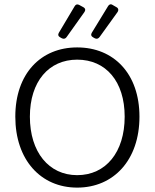

<svg xmlns="http://www.w3.org/2000/svg" viewBox="-20 -856 715 888"><path d="M325.2 -827.1 252 -704.1C247.1 -695.3 249 -688.5 257.8 -683.6L266.6 -678.7C274.4 -674.8 283.2 -676.8 288.1 -684.6L370.1 -799.8C376 -807.6 376 -816.4 366.2 -822.3L346.7 -833C337.9 -837.9 330.1 -835.9 325.2 -827.1ZM479.5 -827.1 404.3 -704.1C399.4 -695.3 401.4 -688.5 410.2 -683.6L418.9 -678.7C426.8 -674.8 434.6 -676.8 440.4 -684.6L523.4 -799.8C529.3 -807.6 528.3 -817.4 519.5 -822.3L501 -833C492.2 -838.9 484.4 -835.9 479.5 -827.1ZM50.8 -316.4C50.8 -116.2 168.9 11.7 336.9 11.7C505.9 11.7 625 -116.2 625 -316.4C625 -515.6 505.9 -636.7 336.9 -636.7C168.9 -636.7 50.8 -515.6 50.8 -316.4ZM556.6 -316.4C556.6 -152.3 469.7 -45.9 336.9 -45.9C206.1 -45.9 118.2 -152.3 118.2 -316.4C118.2 -479.5 206.1 -580.1 336.9 -580.1C469.7 -580.1 556.6 -479.5 556.6 -316.4Z"/></svg>

Font: Ed Sans Neue Light
Style: Regular
Weight: 300
Designer: Stephen Hutchings
Version: Version 1.004;PS 001.004;hotconv 1.0.88;makeotf.lib2.5.64775